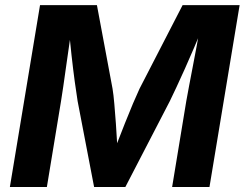

<svg xmlns="http://www.w3.org/2000/svg" viewBox="-20 -748 978 768"><path d="M19.5 0 140.1 -727.5H367.7L430.2 -393.1Q434.1 -369.6 437.3 -332.5Q440.4 -295.4 443.6 -253.2Q446.8 -210.9 448.7 -171.4Q450.7 -131.8 451.7 -103L421.4 -103.5Q432.1 -132.8 447.5 -172.6Q462.9 -212.4 479.5 -254.4Q496.1 -296.4 511.7 -333.3Q527.3 -370.1 538.1 -393.1L710.4 -727.5H938.5L817.9 0H668.5L725.1 -343.3Q729.5 -368.2 736.3 -404.1Q743.2 -439.9 751 -481Q758.8 -522 766.6 -563.2Q774.4 -604.5 780.3 -639.6H791Q774.4 -599.1 755.9 -556.2Q737.3 -513.2 719.5 -472.9Q701.7 -432.6 685.8 -399.2Q669.9 -365.7 659.2 -343.3L481.4 0H356.4L290.5 -343.3Q285.6 -372.6 279.1 -421.1Q272.5 -469.7 266.1 -527.3Q259.8 -585 254.4 -639.6H267.1Q261.7 -603.5 255.9 -562Q250 -520.5 244.1 -479.5Q238.3 -438.5 233.2 -402.8Q228 -367.2 224.1 -343.3L167.5 0Z"/></svg>

Font: Inter 16pt
Style: Bold Italic
Weight: 700
Italic angle: -9.3988°
Version: Version 4.001;git-66647c0bb